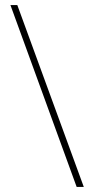

<svg xmlns="http://www.w3.org/2000/svg" viewBox="-20 -734 366 754"><path d="M48 -714H21L281 0H309Z"/></svg>

Font: Noto Sans Armenian Condensed Thin
Style: Regular
Weight: 100
Width: 3
Designer: Monotype Design Team
Foundry: Monotype Imaging Inc.
Version: Version 2.008